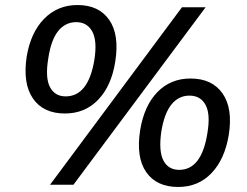

<svg xmlns="http://www.w3.org/2000/svg" viewBox="-20 -734 983 763"><path d="M238 -283Q152 -283 111 -342.5Q70 -402 86 -509Q102 -605 155.5 -659.5Q209 -714 288 -714Q373 -714 414 -655Q455 -596 438 -489Q423 -393 370.5 -338Q318 -283 238 -283ZM272 0H179L703 -705H797ZM241 -351Q331 -351 355 -496Q367 -572 346.5 -609Q326 -646 283 -646Q240 -646 211.5 -611Q183 -576 172 -503Q159 -425 178.5 -388Q198 -351 241 -351ZM688 9Q602 9 561 -50Q520 -109 537 -217Q553 -314 605.5 -368Q658 -422 737 -422Q823 -422 864.5 -362.5Q906 -303 889 -197Q873 -101 820.5 -46Q768 9 688 9ZM692 -59Q781 -59 804 -204Q817 -280 797 -317Q777 -354 733 -354Q690 -354 661.5 -319Q633 -284 621 -211Q610 -133 629.5 -96Q649 -59 692 -59Z"/></svg>

Font: Winston Medium
Style: Italic
Weight: 500
Italic angle: -9°
Designer: Original fonts by Vernon Adams / Changes by Cristiano Sobral
Foundry: Original fonts by Vernon Adams / Changes by Cristiano Sobral
Version: Version 2.503;July 17, 2020;FontCreator 13.0.0.2655 64-bit